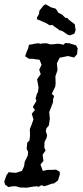

<svg xmlns="http://www.w3.org/2000/svg" viewBox="-26 -875 390 901"><path d="M68 5 56 1 48 -1H36L23 1L13 3L6 -3L-2 -8L-6 -23L0 -40L5 -54L15 -67L33 -65L49 -64L64 -69L77 -73L87 -95L90 -116L104 -144L106 -162L99 -177L102 -206L112 -215L115 -238L114 -269L123 -292L131 -315L123 -341L138 -359L128 -373L145 -402L141 -412L147 -434L152 -443L155 -464L148 -503L165 -527L158 -548L169 -571L160 -594L150 -596L140 -597L128 -599H110L92 -611L97 -626L102 -639L106 -647L110 -665L124 -667L138 -670L153 -672L167 -669L168 -671L192 -672L209 -667H216L232 -668L247 -670L259 -668L272 -665L280 -673L301 -672L305 -670L319 -666L331 -662L339 -647L337 -637L336 -621L322 -605L306 -609L293 -612L273 -608L254 -604L241 -578L244 -546L234 -517L235 -482L233 -468L217 -435L228 -424L223 -409V-396L216 -377L205 -349L208 -318L203 -286L192 -273L189 -259L195 -241L193 -229L183 -209L182 -182L188 -169L174 -149L178 -120L164 -103L175 -73L198 -78H222L237 -79L254 -69L255 -57L250 -41L246 -28L227 -14L217 -13L198 -6L182 -1L169 -6L154 2L148 -1L127 1L110 4L98 6L85 5ZM302 -709 290 -713 289 -714 279 -721 273 -725 265 -730 253 -733 243 -741 227 -752 220 -758 208 -756 189 -767 162 -779 147 -785 148 -794 157 -809 159 -825 179 -850 189 -855 199 -849 206 -845 212 -841 234 -835 241 -827 247 -816 266 -806 281 -791H289L300 -780L308 -774L317 -767L325 -761L327 -746L329 -734L323 -717Z"/></svg>

Font: Winky Rough Light
Style: Italic
Weight: 300
Italic angle: -8.97852°
Designer: Simon Atzbach
Foundry: typofactur
Version: Version 1.206; ttfautohint (v1.8.4.7-5d5b)